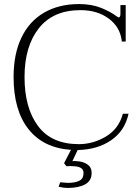

<svg xmlns="http://www.w3.org/2000/svg" viewBox="-20 -730 684 947"><path d="M363 10 337 65 347 64 358 65Q389 66 410.5 80.5Q432 95 432 123Q432 162 399.5 179.5Q367 197 313 197Q295 197 269 191L277 169Q284 170 295.5 170.5Q307 171 313 172Q351 172 371.5 161.5Q392 151 392 123Q392 92 345 90L325 89L308 90L296 75L330 9Q194 0 120.5 -93Q47 -186 47 -350Q47 -464 86 -545Q125 -626 198 -668Q271 -710 370 -710Q432 -710 479 -691Q526 -672 556 -649Q564 -644 565 -644Q574 -644 574 -662V-705H600V-525H581Q574 -595 517.5 -637.5Q461 -680 377 -680Q242 -680 171.5 -590.5Q101 -501 101 -350Q101 -198 167.5 -108.5Q234 -19 369 -19Q440 -19 503 -57Q566 -95 586 -169H614Q596 -85 528.5 -38.5Q461 8 363 10Z"/></svg>

Font: Taviraj ExtraLight
Style: Regular
Weight: 275
Designer: Katatrad Team
Foundry: CadsonDemak
Version: Version 1.001